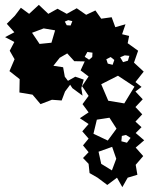

<svg xmlns="http://www.w3.org/2000/svg" viewBox="-20 -618 640 791"><path d="M278 -255 269 -269 248 -241 234 -204 194 -207 147 -189 114 -228 60 -237 61 -292 19 -325 40 -374 20 -409 39 -445 1 -465 39 -485 8 -520 41 -553 66 -586 100 -561 140 -598 179 -561 217 -582 255 -561 296 -584 335 -557 373 -575 397 -541 440 -547 455 -506 497 -518 483 -477 512 -470 506 -440 549 -409 532 -360 572 -323 538 -280 563 -260 538 -241 568 -209 538 -177 566 -147 538 -117 563 -94 539 -70 574 -40 539 -10 570 25 539 61 546 102 506 114 484 153 462 114 422 144 382 114 349 95 345 57 322 33 345 9 322 -19 345 -47 319 -77 345 -107 309 -131 345 -155 320 -189 345 -223 318 -263 345 -303 312 -328 329 -365 286 -366 257 -398 226 -380 200 -347 240 -341 247 -302 260 -285 290 -302 325 -290 315 -255 320 -224ZM278 -531 261 -535 247 -529 255 -514 271 -513ZM207 -493 160 -501 112 -483 143 -437 192 -442ZM361 -401 340 -404 329 -384 347 -372 360 -383ZM513 -388 494 -390 475 -382 487 -362 507 -368ZM436 -383 418 -374 424 -356 444 -351 451 -371ZM466 -306 397 -271 426 -203 492 -192 534 -261ZM431 -133 379 -125 365 -67 424 -39 460 -88ZM518 -50 499 -62 482 -58 480 -36 503 -30ZM442 -13 386 7 397 57 441 84 459 36Z"/></svg>

Font: Rubik Gemstones
Style: Regular
Weight: 400
Designer: Hubert and Fischer, NaN
Foundry: Hubert and Fischer, NaN
Version: Version 2.200